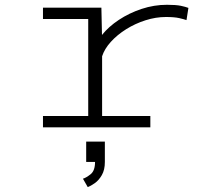

<svg xmlns="http://www.w3.org/2000/svg" viewBox="-20 -532 915 802"><path d="M159.5 0V-47.5H348.5V-452.5H159.5V-500H403.5L406 -386Q433.5 -420.5 476.5 -449Q519.5 -477.5 571.5 -494.8Q623.5 -512 677.5 -512Q715 -512 735.2 -507.8Q755.5 -503.5 767 -499L759 -448Q748 -452 728 -456.5Q708 -461 673 -461Q630.5 -461 587.5 -447.2Q544.5 -433.5 507 -410Q469.5 -386.5 443 -357.2Q416.5 -328 406.5 -297V-47.5H608V0ZM340 144.5V59.5H418V144.5Q418 177.5 405.5 199.2Q393 221 376 233Q359 245 346.5 249.5L326.5 214.5Q340 210.5 358.5 195.8Q377 181 377 144.5Z"/></svg>

Font: Trispace SemiExpanded ExtraLight
Style: Regular
Weight: 200
Width: 6
Designer: Tyler Finck
Foundry: Etcetera Type Company
Version: Version 1.210; ttfautohint (v1.8.3)